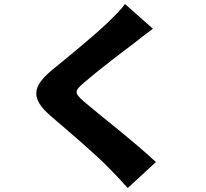

<svg xmlns="http://www.w3.org/2000/svg" viewBox="-20 -856 1040 968"><path d="M751 -711 610 -836C592 -809 556 -774 522 -741C455 -677 326 -571 246 -506C140 -419 134 -359 236 -271C327 -193 471 -70 526 -12C559 21 592 56 624 92L766 -39C666 -134 469 -287 403 -344C355 -387 353 -396 402 -438C465 -493 590 -589 653 -636C680 -658 714 -684 751 -711Z"/></svg>

Font: Noto Sans CJK HK Black
Style: Regular
Weight: 900
Designer: Ryoko NISHIZUKA 西塚涼子 (kana, bopomofo & ideographs); Paul D. Hunt (Latin, Greek & Cyrillic); Sandoll Communications 산돌커뮤니
Foundry: Adobe
Version: Version 2.004;hotconv 1.0.118;makeotfexe 2.5.65603